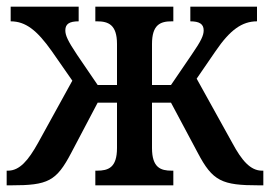

<svg xmlns="http://www.w3.org/2000/svg" viewBox="-20 -556 810 576"><path d="M0 0H13C124 0 149 -12 194 -98L273 -248H331V-112C331 -53 305 -44 271 -44H266V0H500V-44H495C462 -44 436 -53 436 -112V-248H493L573 -98C618 -12 646 0 757 0H770V-44H766C731 -44 705 -75 677 -127L570 -320L627 -403C670 -466 706 -492 751 -492V-536H551V-492C578 -492 591 -484 591 -465C591 -450 584 -434 555 -392L493 -301H436V-424C436 -482 461 -492 495 -492H500V-536H266V-492H271C305 -492 331 -482 331 -424V-301H273L211 -392C183 -434 176 -450 176 -465C176 -484 188 -492 216 -492V-536H12V-492C57 -492 91 -465 135 -403L197 -314L94 -127C65 -75 39 -44 4 -44H0Z"/></svg>

Font: Noto Serif SemiCondensed Medium
Style: Regular
Weight: 500
Width: 4
Designer: Monotype Design Team
Foundry: Monotype Imaging Inc.
Version: Version 2.014